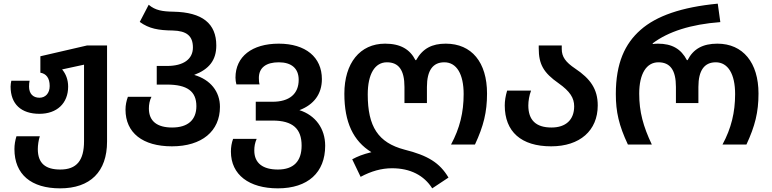

<svg xmlns="http://www.w3.org/2000/svg" viewBox="-20 -791 4227 1051"><path d="M309 240C474 240 566 149 566 -16V-542H456L201 -483V-393C232 -388 252 -365 252 -320C252 -281 229 -256 196 -256C161 -256 139 -278 139 -317C139 -329 140 -340 142 -349H42C40 -340 38 -329 38 -317C38 -221 96 -168 196 -168C291 -168 353 -225 353 -317C353 -354 341 -386 320 -411L440 -437V-18C440 87 400 137 310 137C230 137 187 104 187 25C187 5 191 -25 198 -45H70C63 -22 59 1 59 25C59 164 151 240 309 240Z M921 10C1085 10 1184 -73 1184 -206C1184 -290 1132 -355 1043 -381C1125 -412 1164 -462 1164 -542C1164 -662 1088 -724 929 -727C870 -728 830 -734 794 -765L745 -671C796 -634 847 -625 926 -624C1001 -622 1036 -595 1036 -531C1036 -467 984 -430 895 -430H838V-328H894C1005 -328 1055 -291 1055 -210C1055 -135 1009 -93 922 -93C841 -93 795 -127 795 -197C795 -219 799 -241 809 -261H680C672 -239 667 -216 667 -191C667 -64 761 10 921 10Z M1501 240C1666 240 1760 153 1760 7C1760 -87 1707 -160 1619 -188C1698 -218 1742 -276 1742 -358C1742 -478 1653 -552 1506 -552C1359 -552 1269 -481 1269 -366C1269 -354 1271 -340 1274 -329H1401C1398 -338 1397 -350 1397 -364C1397 -421 1437 -450 1506 -450C1575 -450 1615 -417 1615 -354C1615 -277 1564 -234 1472 -234H1380V-131H1472C1583 -131 1631 -86 1631 6C1631 92 1587 137 1501 137C1420 137 1372 103 1372 33C1372 11 1375 -8 1385 -31H1256C1248 -9 1244 14 1244 39C1244 166 1344 240 1501 240Z M2346 240 2435 181C2387 100 2322 60 2194 28C2050 -10 1993 -98 1993 -274C1993 -386 2032 -450 2098 -450C2162 -450 2194 -408 2194 -315V-227H2317V-315C2317 -406 2350 -450 2412 -450C2480 -450 2518 -385 2518 -276C2518 -176 2497 -89 2449 0H2580C2627 -101 2646 -177 2646 -279C2646 -450 2562 -552 2420 -552C2345 -552 2294 -526 2258 -462H2254C2224 -521 2172 -552 2088 -552C1950 -552 1865 -445 1865 -278C1865 -121 1914 -19 2013 42C1965 54 1938 65 1908 81L1954 177C2012 146 2068 130 2126 130C2226 130 2301 169 2346 240Z M2997 10C3154 10 3252 -76 3252 -214C3252 -303 3212 -360 3128 -416C3076 -451 3055 -480 3055 -523V-542H2929V-527C2929 -439 2955 -393 3038 -335C3100 -291 3123 -255 3123 -209C3123 -135 3077 -93 2999 -93C2913 -93 2872 -134 2872 -214C2872 -238 2877 -269 2887 -295H2756C2747 -265 2743 -238 2743 -214C2743 -70 2833 10 2997 10Z M3417 0H3548C3501 -99 3479 -179 3479 -278C3479 -388 3519 -450 3584 -450C3648 -450 3680 -408 3680 -315V-227H3803V-315C3803 -406 3836 -450 3898 -450C3965 -450 4004 -386 4004 -276C4004 -176 3983 -89 3935 0H4066C4113 -101 4132 -177 4132 -279C4132 -448 4047 -552 3907 -552C3827 -552 3775 -523 3744 -462H3740C3708 -523 3659 -552 3581 -552C3571 -552 3561 -551 3553 -550V-554C3638 -618 3762 -658 3923 -670L3909 -771C3711 -752 3573 -704 3486 -627C3401 -552 3351 -446 3351 -276C3351 -179 3368 -104 3417 0Z"/></svg>

Font: Noto Sans Georgian Semi
Style: Regular
Weight: 600
Designer: Monotype Design Team
Foundry: Monotype Imaging Inc.
Version: Version 1.901